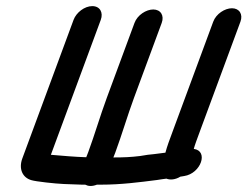

<svg xmlns="http://www.w3.org/2000/svg" viewBox="-20 -594 809 628"><path d="M146.4 -87.7 309.6 -529C318.5 -553.1 307 -574 281.8 -574C256.6 -574 229.5 -553.1 220.6 -529L53.1 -76C40.4 -41.7 53.5 -12.7 83.1 -4.6C90.9 -2.4 107.6 0.2 131.2 2.9C177.2 8.2 199.8 8.5 247.9 10H258.7C268.5 15 280.1 16.5 297.1 10H310.3C376.4 10 435.9 2.1 493.2 -5.2C505.7 -6.8 515.6 -9 524.3 -9.7C536 -4.9 553.2 -5.9 569.9 -16.2C570.4 -16.2 571 -16.3 571.5 -16.4L582.4 -18.2C637.3 -26.5 663 -100.6 613.8 -107C618 -122.1 623.6 -136.7 635.5 -169L766.4 -523C775.4 -547.3 763 -567 738.7 -567C715.6 -567 687 -549 677.4 -523L546.5 -169C533.3 -133.4 527.1 -117.1 521 -94.6C520.4 -94.6 516.4 -94 514.4 -93.8L483.8 -89.9C471.2 -89 457.4 -87.1 438 -83.7C407 -80 386.2 -79.1 350.8 -79C351.7 -81.7 355.1 -89.5 357.1 -95C378.8 -153.7 396.8 -215.7 418.3 -274L508.9 -519C517.9 -543.3 505.5 -563 481.2 -563C458.1 -563 429.5 -545 419.9 -519L329.3 -274C306.9 -213.3 289.5 -152.8 268.7 -96.6C266.7 -91.7 264.6 -86.6 262.1 -79.7C226.2 -80.8 185.7 -84.3 146.4 -87.7Z"/></svg>

Font: Just Breathe
Style: BdObl7
Weight: 400
Foundry: Cannot Into Space Fonts
Version: Version 0.72